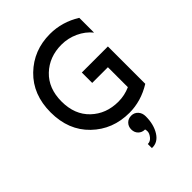

<svg xmlns="http://www.w3.org/2000/svg" viewBox="-294 -896 1333 1333"><g transform="rotate(-45 372.0 -229.5)"><path d="M455 -651Q335 -651 255.5 -575.5Q176 -500 176 -371Q176 -242 255.5 -166.5Q335 -91 455 -91Q516 -91 572 -116V-312H418V-414H674V-47Q569 18 454 18Q291 18 180 -89Q69 -196 69 -371Q69 -546 179.5 -653Q290 -760 451 -760Q569 -760 674 -695V-550Q636 -597 577.5 -624Q519 -651 455 -651ZM449 40Q478 40 497.5 61Q517 82 517 115Q517 195 482.5 249.5Q448 304 391 301V261Q417 261 434.5 238.5Q452 216 452 197.5Q452 179 448 176Q419 176 400 157Q381 138 381 108Q381 79 400 59.5Q419 40 449 40Z"/></g></svg>

Font: Orkney Medium
Style: Regular
Weight: 500
Designer: Samuel Oakes and Alfredo Marco Pradil
Foundry: Alfredo Marco Pradil
Version: 1.0; ttfautohint (v1.5)